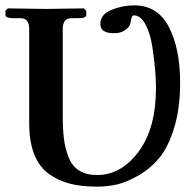

<svg xmlns="http://www.w3.org/2000/svg" viewBox="-26 -678 722 710"><path d="M82 -570.8V-222.2Q82 -153.3 101.1 -106.2Q120.1 -59.1 156 -33.9Q191.9 -8.8 234.4 1.7Q276.9 12.2 333 12.2Q370.1 12.2 406 4.2Q441.9 -3.9 485.8 -29.1Q529.8 -54.2 563 -94Q596.2 -133.8 618.2 -205.8Q640.1 -277.8 640.1 -372.1Q640.1 -498 598.6 -578.1Q557.1 -658.2 470.2 -658.2Q427.2 -658.2 386.2 -641.6Q345.2 -625 345.2 -588.9Q345.2 -554.7 397 -555.2Q419.9 -555.2 435.1 -565.7Q450.2 -576.2 453.6 -584.5Q457 -592.8 458 -601.1Q460.9 -621.1 469.2 -621.1Q494.1 -621.1 512 -587.6Q529.8 -554.2 537.4 -504.2Q544.9 -454.1 547.9 -417.5Q550.8 -380.9 550.8 -353Q550.8 -203.1 486.3 -116.9Q421.9 -30.8 333 -30.8Q293 -30.8 266.6 -47.4Q240.2 -64 227.5 -96.9Q214.8 -129.9 210.4 -165Q206.1 -200.2 206.1 -250V-570.8Q206.1 -610.8 237.8 -610.8H264.2Q293 -610.8 293 -623V-638.2L284.2 -647Q177.2 -645 142.1 -645L2.9 -647L-5.9 -638.2V-623Q-5.9 -610.8 23.9 -610.8H49.8Q82 -610.8 82 -570.8Z"/></svg>

Font: Linux Libertine
Style: Bold
Weight: 700
Designer: Philipp H. Poll
Foundry: Philipp H. Poll
Version: Version 5.0.3